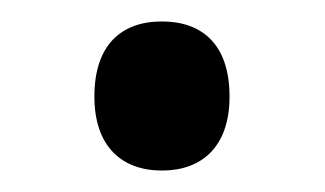

<svg xmlns="http://www.w3.org/2000/svg" viewBox="-20 -150 303 179"><path d="M68 -60C68 -14 93 9 131 9C168 9 194 -13 194 -60C194 -109 168 -130 131 -130C92 -130 68 -107 68 -60Z"/></svg>

Font: Noto Sans Sinhala Condensed Medium
Style: Regular
Weight: 500
Width: 3
Designer: Jelle Bosma - Monotype Design Team
Foundry: Monotype Imaging Inc.
Version: Version 2.006